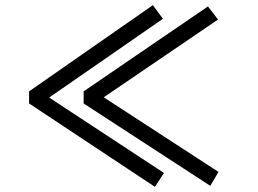

<svg xmlns="http://www.w3.org/2000/svg" viewBox="-20 -681 1002 746"><path d="M93 -279V-326L574 -661L613 -608L171 -302L617 -9L582 45ZM305 -279V-326L788 -656L827 -605L383 -303L829 -13L797 41Z"/></svg>

Font: Gmarket Sans TTF Medium
Style: Regular
Weight: 500
Designer: Creative Director : Sungho Lee; Art Director : Kiwoong Choi; Project Manager : Sori Yang, Jongwook Yoon; Font Designer :
Foundry: Sandoll Inc.
Version: Version 1.000;hotconv 1.0.109;makeotfexe 2.5.65596